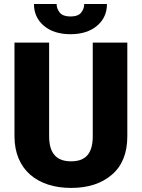

<svg xmlns="http://www.w3.org/2000/svg" viewBox="-20 -922 705 952"><path d="M439.9 -246.6C439.9 -158.7 402.8 -122.1 332.5 -122.1C262.7 -122.1 223.6 -158.7 223.6 -246.6V-710.9H51.8V-246.6C51.8 -80.1 166 9.8 332.5 9.8C417 9.8 484.4 -12.2 535.2 -56.2C585.9 -99.6 611.3 -163.1 611.3 -246.6V-710.9H439.9ZM397.5 -902.3C397.5 -886.2 392.6 -872.1 382.3 -859.4C372.1 -846.7 354.5 -840.3 329.6 -840.3C304.7 -840.3 286.6 -846.7 276.4 -859.4C266.1 -872.1 260.7 -886.2 260.7 -902.3H148.4C148.4 -857.9 164.6 -822.3 197.3 -794.4C230 -766.6 273.9 -752.4 329.6 -752.4C384.8 -752.4 428.7 -766.6 461.4 -794.4C494.1 -822.3 510.3 -857.9 510.3 -902.3Z"/></svg>

Font: Vazirmatn Black
Style: Regular
Weight: 900
Designer: Saber Rastikerdar
Foundry: Saber Rastikerdar
Version: Version 33.003